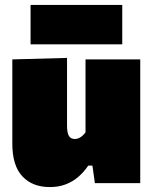

<svg xmlns="http://www.w3.org/2000/svg" viewBox="-20 -743 624 779"><path d="M182 16Q111.5 16 70.8 -27.5Q30 -71 30 -160Q30 -194 30 -219Q30 -244 30 -273Q30 -328 30 -366.2Q30 -404.5 30 -436Q30 -467.5 30 -502L252 -508Q252 -456.5 252 -406Q252 -355.5 252 -303V-232Q252 -206 259 -192.5Q266 -179 284 -179Q292.5 -179 300.2 -182.8Q308 -186.5 314.8 -192.5Q321.5 -198.5 327 -206V-303Q327 -355.5 327 -403Q327 -450.5 327 -502H549Q549 -450.5 549 -399.2Q549 -348 549 -273V-213Q549 -150 549 -101Q549 -52 549 0H365L355 -71H338Q320 -44.5 297.2 -25Q274.5 -5.5 246 5.2Q217.5 16 182 16ZM104 -563V-723Q146 -723 192.5 -723Q239 -723 290 -723Q341 -723 387.5 -723Q434 -723 476 -723V-563Q434 -563 387.5 -563Q341 -563 290 -563Q239 -563 192.5 -563Q146 -563 104 -563Z"/></svg>

Font: Commissioner Thin Black
Style: Regular
Weight: 900
Version: Version 1.000